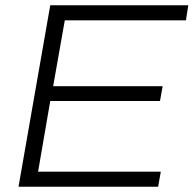

<svg xmlns="http://www.w3.org/2000/svg" viewBox="-20 -706 732 726"><path d="M50 0H578L588 -57H124L170 -324H585L595 -380H181L225 -629H683L692 -686H170Z"/></svg>

Font: Archivo ExtraLight
Style: Italic
Weight: 200
Italic angle: -10°
Designer: Hector Gatti
Foundry: Omnibus-Type
Version: Version 2.001